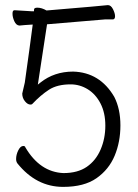

<svg xmlns="http://www.w3.org/2000/svg" viewBox="-20 -717 540 751"><path d="M113 -673V-679Q113 -687 126 -687Q143 -687 162 -676Q389 -695 402 -697Q414 -697 422 -681Q430 -665 430 -653.5Q430 -642 422 -641Q410 -641 390 -641Q278 -632 164 -622L128 -386L138 -394Q192 -437 266 -437Q371 -434 427 -338Q451 -291 451 -226.5Q451 -162 428.5 -108Q406 -54 357.5 -20Q309 14 227 14Q122 14 48 -78Q43 -85 43 -95Q43 -112 51.5 -129Q60 -146 71 -146Q78 -146 79 -141Q136 -44 228 -40Q284 -40 319.5 -64.5Q355 -89 373.5 -132Q392 -175 392 -225.5Q392 -276 373 -312.5Q354 -349 323 -368Q292 -387 256 -387Q204 -387 171.5 -366Q139 -345 106 -310Q104 -308 99 -308Q88 -308 77.5 -321Q67 -334 67 -351L77 -394Q98 -543 108 -621Q73 -619 56 -617Q43 -618 36 -634Q29 -650 29 -662Q29 -663 29 -665Q29 -677 37 -677Q38 -677 103 -673Z"/></svg>

Font: Moon Stars Kai HW Light
Style: Regular
Weight: 300
Designer: GuiWonder
Version: Version 1.101